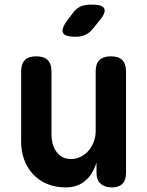

<svg xmlns="http://www.w3.org/2000/svg" viewBox="-20 -805 640 835"><path d="M396.1 -494Q396.1 -527.5 412.3 -543.7Q428.6 -560 462.1 -560Q495.6 -560 511.9 -543.7Q528.1 -527.5 528.1 -494V-54.6Q528.1 -21.8 512.6 -5.9Q497 10 466.3 10Q435.6 10 417.6 -5.9Q399.6 -21.8 399.6 -54.6V-98.2Q384.2 -46.7 350.2 -18.4Q316.2 10 266.1 10Q220.5 10 184.5 -5.3Q148.6 -20.5 123.4 -47.6Q98.2 -74.7 85 -111.1Q71.9 -147.5 71.9 -190.5V-494Q71.9 -527.5 88.1 -543.7Q104.4 -560 137.9 -560Q171.4 -560 187.7 -543.7Q203.9 -527.5 203.9 -494V-219.3Q203.9 -199.6 208.8 -180.7Q213.7 -161.7 224.1 -146.9Q234.4 -132 250.2 -122.8Q266 -113.5 288.8 -113.5Q313 -113.5 333 -124.3Q353.1 -135 367 -151.9Q380.9 -168.7 388.5 -190.4Q396.1 -212.1 396.1 -234.7ZM383 -679.1Q368.1 -660.5 349.5 -652.8Q330.9 -645 307.9 -645Q262.6 -645 254 -662.3Q245.4 -679.5 272.4 -716L297.3 -748.9Q314.3 -771.3 333.6 -778.1Q352.9 -785 379.7 -785Q425.6 -785 433.5 -767.4Q441.4 -749.9 412.7 -715.5Z"/></svg>

Font: Maple Mono
Style: Regular
Weight: 400
Monospace: yes
Designer: subframe7536
Version: Version 7.300